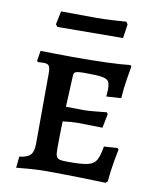

<svg xmlns="http://www.w3.org/2000/svg" viewBox="-80 -749 669 819"><g transform="rotate(10 255.0 -339.5)"><path d="M51 -41Q86 -45 99 -59.5Q112 -74 112 -108L113 -411Q113 -436 107.5 -444.5Q102 -453 85 -453L59 -452L55 -457L62 -501Q76 -501 115.5 -500Q155 -499 201 -499Q374 -499 450 -508L455 -502Q453 -490 446 -449Q439 -408 436 -362L372 -358Q372 -361 373 -370.5Q374 -380 374 -390Q374 -414 367 -424Q360 -434 338 -437.5Q316 -441 264 -441Q241 -441 231.5 -439Q222 -437 219 -432Q216 -427 216 -414L210 -285L288 -284Q306 -284 340.5 -287.5Q375 -291 386 -292L391 -285L379 -224Q368 -224 336.5 -225Q305 -226 270 -226Q244 -226 207 -221Q205 -157 205 -102Q205 -80 208.5 -70.5Q212 -61 223 -58Q234 -55 261 -55Q319 -55 344.5 -61Q370 -67 381 -85Q392 -103 399 -146L457 -150L463 -144Q460 -132 452.5 -90Q445 -48 441 -2L433 5Q407 4 322.5 2Q238 0 179 0Q135 0 96 3.5Q57 7 46 8ZM107 -624 119 -682 273 -681Q304 -681 346 -683.5Q388 -686 401 -687L408 -676L399 -616L257 -615L115 -614Z"/></g></svg>

Font: Alegreya SC Medium
Style: Regular
Weight: 500
Designer: Juan Pablo del Peral
Foundry: Huerta Tipografica
Version: Version 2.007; ttfautohint (v1.6)